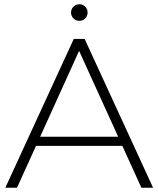

<svg xmlns="http://www.w3.org/2000/svg" viewBox="-20 -883 745 903"><path d="M5 0 327 -700H378L700 0H645L341 -668H363L60 0ZM123 -197 140 -240H559L576 -197ZM353 -785Q337 -785 325.5 -796.5Q314 -808 314 -824Q314 -840 325.5 -851.5Q337 -863 353 -863Q370 -863 381 -851.5Q392 -840 392 -824Q392 -808 381 -796.5Q370 -785 353 -785Z"/></svg>

Font: Montserrat Thin Light
Style: Regular
Weight: 300
Version: Version 9.000